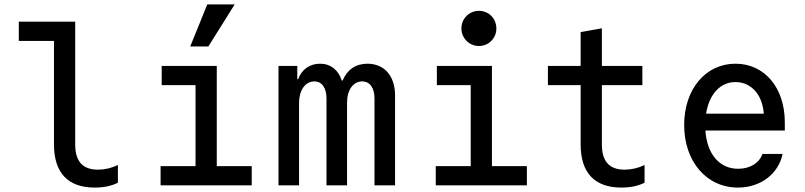

<svg xmlns="http://www.w3.org/2000/svg" viewBox="-20 -838 3640 868"><path d="M320 -185V-740H65V-653H224V-185C224 -57 287 10 408 10C447 10 484 3 513 -12V-92C484 -78 453 -71 423 -71C354 -71 320 -108 320 -185Z M706 0H1118V-87H960V-540H711V-453H864V-87H706ZM1041 -818H917L840 -628H922Z M1239 0H1332V-373C1332 -430 1360 -470 1401 -470C1435 -470 1456 -441 1456 -393V0H1549V-375C1549 -431 1577 -470 1617 -470C1652 -470 1673 -441 1673 -393V0H1766V-407C1766 -494 1718 -550 1641 -550C1589 -550 1550 -524 1529 -474H1525C1510 -522 1474 -550 1427 -550C1381 -550 1343 -524 1328 -480H1324V-540H1239Z M1950 0H2362V-87H2204V-540H1955V-453H2108V-87H1950ZM2066 -709C2066 -666 2101 -630 2145 -630C2190 -630 2224 -666 2224 -709C2224 -754 2190 -789 2145 -789C2101 -789 2066 -754 2066 -709Z M2701 -185V-453H2884V-540H2701V-710L2605 -693V-540H2457V-453H2605V-185C2605 -57 2668 10 2789 10C2828 10 2865 3 2894 -12V-92C2865 -78 2834 -71 2804 -71C2735 -71 2701 -108 2701 -185Z M3169 -248H3528V-285C3528 -442 3436 -550 3305 -550C3170 -550 3073 -435 3073 -273C3073 -108 3174 10 3316 10C3418 10 3499 -51 3518 -142H3427C3412 -100 3370 -75 3317 -75C3232 -75 3176 -142 3169 -248ZM3305 -467C3376 -467 3427 -410 3433 -324H3172C3186 -412 3236 -467 3305 -467Z"/></svg>

Font: CommitMono
Style: 500Regular
Weight: 500
Monospace: yes
Designer: Eigil Nikolajsen
Foundry: Eigil Nikolajsen
Version: Version 1.143